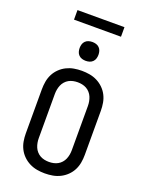

<svg xmlns="http://www.w3.org/2000/svg" viewBox="-201 -1219 1003 1321"><g transform="rotate(20 300.0 -558.5)"><path d="M300 8Q271 8 242.5 3Q214 -2 188 -15Q162 -28 141 -48.5Q120 -69 107 -94.5Q94 -120 89 -148.5Q84 -177 84 -206V-529Q84 -558 89 -586.5Q94 -615 107 -640.5Q120 -666 141 -686.5Q162 -707 188 -720Q214 -733 242.5 -738Q271 -743 300 -743Q329 -743 357.5 -738Q386 -733 412 -720Q438 -707 459 -686.5Q480 -666 493 -640.5Q506 -615 511 -586.5Q516 -558 516 -529V-206Q516 -177 511 -148.5Q506 -120 493 -94.5Q480 -69 459 -48.5Q438 -28 412 -15Q386 -2 357.5 3Q329 8 300 8ZM300 -76Q317 -76 333.5 -79.5Q350 -83 364.5 -91Q379 -99 390.5 -112Q402 -125 408.5 -140.5Q415 -156 418 -172.5Q421 -189 421 -206V-529Q421 -546 418 -562.5Q415 -579 408.5 -594.5Q402 -610 390.5 -623Q379 -636 364.5 -644Q350 -652 333.5 -655.5Q317 -659 300 -659Q283 -659 266.5 -655.5Q250 -652 235.5 -644Q221 -636 209.5 -623Q198 -610 191.5 -594.5Q185 -579 182 -562.5Q179 -546 179 -529V-206Q179 -189 182 -172.5Q185 -156 191.5 -140.5Q198 -125 209.5 -112Q221 -99 235.5 -91Q250 -83 266.5 -79.5Q283 -76 300 -76ZM300 -816Q286 -816 272.5 -820Q259 -824 249 -834Q239 -844 235 -857.5Q231 -871 231 -885Q231 -899 235 -912.5Q239 -926 249 -936Q259 -946 272.5 -950Q286 -954 300 -954Q314 -954 327.5 -950Q341 -946 351 -936Q361 -926 365 -912.5Q369 -899 369 -885Q369 -871 365 -857.5Q361 -844 351 -834Q341 -824 327.5 -820Q314 -816 300 -816ZM128 -1055V-1125H472V-1055Z"/></g></svg>

Font: Iosevka Etoile Medium
Style: Regular
Weight: 500
Designer: Belleve Invis
Foundry: Belleve Invis
Version: Version 22.1.2; ttfautohint (v1.8.4)